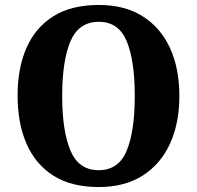

<svg xmlns="http://www.w3.org/2000/svg" viewBox="-20 -745 795 775"><path d="M378 10Q268 10 195.5 -36Q123 -82 87 -165Q51 -248 51 -359Q51 -470 87 -552Q123 -634 195.5 -679.5Q268 -725 379 -725Q483 -725 555.5 -679.5Q628 -634 666 -551.5Q704 -469 704 -358Q704 -247 666 -164.5Q628 -82 555.5 -36Q483 10 378 10ZM378 -58Q459 -58 491.5 -137Q524 -216 524 -358Q524 -500 491.5 -578.5Q459 -657 379 -657Q298 -657 264.5 -578.5Q231 -500 231 -358Q231 -216 264.5 -137Q298 -58 378 -58Z"/></svg>

Font: Noto Serif Myanmar SemiCondensed ExtraBold
Style: Regular
Weight: 800
Width: 4
Designer: Ben Mitchell and the Monotype Design Team
Foundry: Monotype Imaging Inc.
Version: Version 2.106; ttfautohint (v1.8.4.7-5d5b)